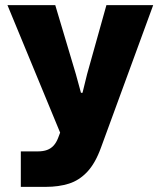

<svg xmlns="http://www.w3.org/2000/svg" viewBox="-20 -560 625 747"><path d="M61 167V29H127Q148 29 163 23.5Q178 18 188.5 6.5Q199 -5 206 -23L228 -81V-10L9 -540H195L275 -272L295 -199H301L319 -272L394 -540H576L373 14Q351 75 319.5 108.5Q288 142 248 154.5Q208 167 159 167Z"/></svg>

Font: Mona Sans ExtraLight ExtraBold
Style: Regular
Weight: 800
Version: Version 2.000